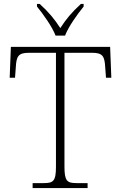

<svg xmlns="http://www.w3.org/2000/svg" viewBox="-20 -951 614 971"><path d="M261 -771H309C326 -816 372 -880 403 -918V-931H389C341 -887 315 -855 285 -809C255 -855 229 -887 181 -931H167V-918C198 -880 244 -816 261 -771ZM145 0H423V-25H368C319 -25 306 -35 306 -109V-684H447C500 -684 509 -665 512 -612L516 -558H543L537 -714H35L29 -558H56L60 -612C63 -665 72 -684 125 -684H263V-108C263 -35 250 -25 201 -25H145Z"/></svg>

Font: Noto Serif Ethiopic ExtraLight
Style: Regular
Weight: 200
Designer: Monotype Design Team
Foundry: Monotype Imaging Inc.
Version: Version 2.102